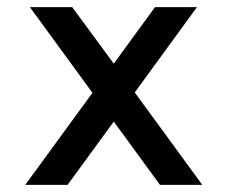

<svg xmlns="http://www.w3.org/2000/svg" viewBox="-20 -520 640 540"><path d="M64 -500 240 -259 51 0H170L300 -178L430 0H549L359 -260L534 -500H416L300 -341L183 -500Z"/></svg>

Font: LT Wave Mono Medium
Style: Regular
Weight: 500
Designer: Daniel Lyons
Version: Version 2.5 (Glyphs App)